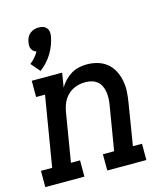

<svg xmlns="http://www.w3.org/2000/svg" viewBox="-124 -868 839 958"><g transform="rotate(-15 295.5 -389.0)"><path d="M118 -566 78 -613Q92 -623 103.5 -636.5Q115 -650 124 -665Q116 -667 109.5 -672.5Q103 -678 99.5 -685.5Q96 -693 95.5 -702Q95 -711 97 -720Q99 -732 104 -743Q109 -754 119 -762.5Q129 -771 141 -774.5Q153 -778 165 -778Q176 -778 187 -774.5Q198 -771 205 -762.5Q212 -754 213.5 -743Q215 -732 213 -720Q209 -698 201 -676.5Q193 -655 181 -635Q169 -615 153 -597.5Q137 -580 118 -566ZM-9 0V-84H49L109 -446H63V-530H220L208 -456Q219 -475 234.5 -491Q250 -507 268.5 -518Q287 -529 308 -533.5Q329 -538 349 -538Q378 -538 405 -530Q432 -522 452.5 -505Q473 -488 485.5 -464Q498 -440 503.5 -412.5Q509 -385 507.5 -356.5Q506 -328 501 -299L466 -84H513V0H311V-84H369L407 -313Q410 -330 410.5 -347Q411 -364 408.5 -380Q406 -396 399 -410.5Q392 -425 380 -435Q368 -445 352 -449.5Q336 -454 319 -454Q303 -454 288 -451Q273 -448 258 -441Q243 -434 230.5 -422.5Q218 -411 209.5 -397.5Q201 -384 196 -368.5Q191 -353 188 -338L146 -84H193V0Z"/></g></svg>

Font: Iosevka Curly Slab MdExObl
Style: Regular
Weight: 500
Width: 7
Italic angle: -9°
Monospace: yes
Designer: Belleve Invis
Foundry: Belleve Invis
Version: Version 11.1.0; ttfautohint (v1.8.3)